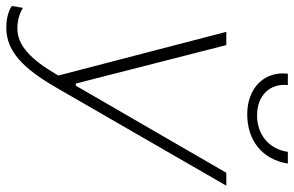

<svg xmlns="http://www.w3.org/2000/svg" viewBox="-198 -574 955 624"><g transform="rotate(90 280.0 -262.5)"><path d="M59 195C134 195 190 142 253 33L572 -520H530L247 -31H240L115 -520H72L214 26C162 116 116 159 61 159C36 159 14 153 -6 141L-12 177C7 190 33 195 59 195ZM340 -588C425 -588 487 -637 500 -720H462C453 -657 404 -620 344 -620C278 -620 239 -662 245 -720H208C199 -643 255 -588 340 -588Z"/></g></svg>

Font: Fixel Display ExtraLight
Style: Italic
Weight: 200
Italic angle: -10°
Designer: AlfaBravo + MacPaw
Foundry: Kyrylo Tkachov, Marchela Mozhyna, Serhii Makarenko, Maria Weinstein, Zakhar Kryvoshyya
Version: Version 1.210;Glyphs 3.2 (3217)